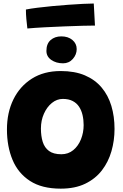

<svg xmlns="http://www.w3.org/2000/svg" viewBox="-20 -1074 717 1119"><path d="M334 25.5Q224 25.5 154.8 -19.5Q85.5 -64.5 53 -142.5Q20.5 -220.5 20.5 -319.5Q20.5 -418 58.2 -494.8Q96 -571.5 166 -615.8Q236 -660 334 -660Q415.5 -660 474.8 -634.8Q534 -609.5 572.2 -564Q610.5 -518.5 629 -457Q647.5 -395.5 647.5 -322.5Q647.5 -255 629.5 -192.5Q611.5 -130 573.8 -81Q536 -32 476.5 -3.2Q417 25.5 334 25.5ZM337.5 -175Q378 -175 407.2 -199.2Q436.5 -223.5 452 -262.5Q467.5 -301.5 467.5 -345Q467.5 -376 461 -403.8Q454.5 -431.5 440.5 -452.5Q426.5 -473.5 403.2 -485.5Q380 -497.5 346 -497.5Q311.5 -497.5 282.5 -474Q253.5 -450.5 236 -411.2Q218.5 -372 218.5 -325Q218.5 -281 229 -247.2Q239.5 -213.5 265.5 -194.2Q291.5 -175 337.5 -175ZM337.5 -862Q377 -862 402 -841Q427 -820 427 -788Q427 -756 404.5 -730.5Q382 -705 347.5 -705Q307 -705 278.8 -724.8Q250.5 -744.5 250.5 -777.5Q250.5 -819 275 -840.5Q299.5 -862 337.5 -862ZM533.5 -925Q507.5 -925 460.2 -923.8Q413 -922.5 355.8 -920.2Q298.5 -918 241.5 -915Q184.5 -912 139.5 -908Q136 -937 133.5 -964Q131 -991 131 -1018.5Q158 -1024 198.5 -1029Q239 -1034 285.8 -1038.5Q332.5 -1043 378.8 -1046.2Q425 -1049.5 463.8 -1051.5Q502.5 -1053.5 526.5 -1053.5Z"/></svg>

Font: Grandstander Thin Black
Style: Regular
Weight: 900
Version: Version 1.200